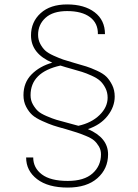

<svg xmlns="http://www.w3.org/2000/svg" viewBox="-20 -788 624 867"><path d="M286 59Q197 59 147.5 21Q98 -17 98 -77H130Q130 -30 169 -0.5Q208 29 286 29Q360 29 398 -5Q436 -39 436 -91Q436 -111 426.5 -127Q417 -143 405 -153.5Q393 -164 367.5 -174.5Q342 -185 326 -190Q310 -195 277 -205Q240 -215 220.5 -221.5Q201 -228 171 -241.5Q141 -255 125.5 -269Q110 -283 98 -306Q86 -329 86 -358Q86 -415 122.5 -452Q159 -489 216 -505Q120 -546 120 -628Q120 -689 163.5 -728.5Q207 -768 283 -768Q361 -768 407.5 -732.5Q454 -697 454 -634H422Q423 -683 386.5 -710.5Q350 -738 283 -738Q219 -738 185.5 -707.5Q152 -677 152 -631Q152 -608 162 -589.5Q172 -571 184.5 -559.5Q197 -548 222.5 -536.5Q248 -525 265.5 -519Q283 -513 315 -504Q350 -494 369.5 -488Q389 -482 417.5 -469Q446 -456 460.5 -441.5Q475 -427 486.5 -404Q498 -381 498 -352Q498 -306 466 -265Q434 -224 377 -205Q468 -166 468 -91Q468 -26 420 16.5Q372 59 286 59ZM286 -233Q294 -231 310 -226.5Q326 -222 334 -220Q393 -233 429.5 -268.5Q466 -304 466 -347Q466 -371 456 -390.5Q446 -410 432.5 -422.5Q419 -435 393.5 -446.5Q368 -458 350 -463.5Q332 -469 300 -478Q293 -480 277 -484.5Q261 -489 253 -492Q118 -462 118 -358Q118 -335 128.5 -316.5Q139 -298 151.5 -286.5Q164 -275 191 -263.5Q218 -252 235 -247Q252 -242 286 -233Z"/></svg>

Font: Sora Thin
Style: Regular
Weight: 32
Designer: Jonathan Barnbrook, Julián Moncada
Foundry: Barnbrook Fonts
Version: Version 2.000